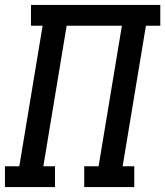

<svg xmlns="http://www.w3.org/2000/svg" viewBox="-29 -755 667 775"><path d="M-9 0V-84H49L143 -651H96V-735H618V-651H560L466 -84H513V0H311V-84H369L463 -651H240L146 -84H193V0Z"/></svg>

Font: Iosevka Curly Slab MdEx
Style: Italic
Weight: 500
Width: 7
Italic angle: -9°
Monospace: yes
Designer: Belleve Invis
Foundry: Belleve Invis
Version: Version 11.0.0; ttfautohint (v1.8.3)